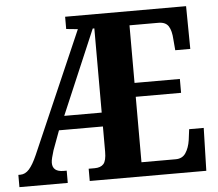

<svg xmlns="http://www.w3.org/2000/svg" viewBox="-51 -771 938 827"><g transform="rotate(-5 418.0 -357.0)"><path d="M0 0V-53H9Q30 -53 47 -72Q64 -91 82 -132L310 -656L260 -661V-714H783L785 -529H720L716 -576Q714 -614 701.5 -633.5Q689 -653 658 -653H533V-404H729V-344H533V-61H681Q710 -61 724.5 -83Q739 -105 744 -138L750 -185H813L808 0H304V-53H330Q356 -53 368.5 -67Q381 -81 381 -120V-229H191L160 -145Q155 -129 151.5 -115Q148 -101 148 -92Q148 -53 196 -53H209V0ZM219 -289H381V-653H374Z"/></g></svg>

Font: Noto Serif Khmer ExtraCondensed ExtraBold
Style: Regular
Weight: 800
Width: 2
Designer: Danh Hong and the Monotype Design Team
Foundry: Monotype Imaging Inc.
Version: Version 2.004; ttfautohint (v1.8.4.7-5d5b)